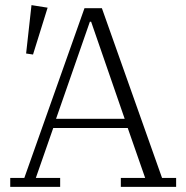

<svg xmlns="http://www.w3.org/2000/svg" viewBox="-20 -730 728 750"><path d="M20 -35H75L310 -698H378L613 -35H668V0H452V-35H547L479 -230H188L120 -35H215V0H20ZM199 -266H467L336 -645H331ZM82 -521 103 -710 166 -700 109 -517Z"/></svg>

Font: IBM Plex Serif Light
Style: Regular
Weight: 300
Designer: Mike Abbink, Paul van der Laan, Pieter van Rosmalen
Foundry: Bold Monday
Version: Version 3.001